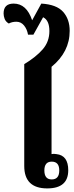

<svg xmlns="http://www.w3.org/2000/svg" viewBox="-42 -1039 413 1069"><path d="M221 10Q338 10 338 -91Q338 -174 272 -181Q256 -184 245 -181V-667Q346 -750 346 -867Q346 -932 309.5 -973Q273 -1014 188 -1019L137 -926Q106 -1019 34 -1019Q-22 -1019 -22 -964Q-22 -949 -16 -933.5Q-10 -918 7 -908Q25 -918 49 -918Q75 -918 92 -897Q109 -876 114 -846H144L198 -943Q233 -926 233 -866Q233 -807 195.5 -764Q158 -721 93 -682V-115Q93 10 221 10ZM246 -40Q205 -40 205 -90Q205 -139 246 -139Q288 -139 288 -90Q288 -40 246 -40Z"/></svg>

Font: Noto Serif Thai Condensed Extra
Style: Regular
Weight: 800
Width: 3
Designer: Monotype Design Team
Foundry: Monotype Imaging Inc.
Version: Version 1.901